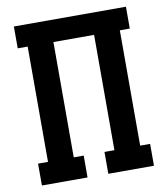

<svg xmlns="http://www.w3.org/2000/svg" viewBox="-82 -805 765 874"><g transform="rotate(-10 300.0 -367.5)"><path d="M41 0V-101H87V-634H41V-735H559V-634H513V-101H559V0H348V-101H394V-634H206V-101H252V0Z"/></g></svg>

Font: Iosevka Etoile
Style: Bold
Weight: 700
Designer: Belleve Invis
Foundry: Belleve Invis
Version: Version 28.1.0; ttfautohint (v1.8.4)